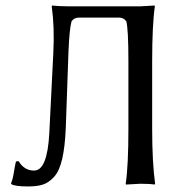

<svg xmlns="http://www.w3.org/2000/svg" viewBox="-20 -668 676 698"><path d="M266.1 -604Q250 -604 240.2 -590.8Q232.4 -563 229 -481.9L219.2 -204.1Q216.3 -134.3 206.1 -90.1Q195.8 -45.9 176.5 -24.9Q157.2 -3.9 136.2 2.9Q115.2 9.8 82 9.8Q36.1 9.8 22 2L20 -2Q25.9 -13.2 30.5 -42Q35.2 -70.8 38.1 -81.1L47.9 -82Q67.9 -47.9 104 -47.9Q151.9 -47.9 159.2 -183.1L173.8 -475.1Q178.7 -569.3 168 -645L168.9 -647.9Q195.8 -645 230 -645H490.2L542 -647.9L543 -645Q533.2 -578.1 533.2 -444.8V-200.2Q533.2 -78.1 543.9 0L542 2.9Q523.9 0 490.2 0L438 2.9L437 0Q446.8 -65.9 446.8 -200.2V-444.8Q446.8 -564 439 -590.8Q429.2 -604 413.1 -604Z"/></svg>

Font: Biolilbert
Style: Regular
Weight: 400
Designer: Philipp H. Poll
Foundry: Philipp H. Poll
Version: Version 1.1.0